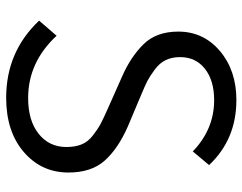

<svg xmlns="http://www.w3.org/2000/svg" viewBox="-103 -682 798 632"><g transform="rotate(90 296.0 -366.0)"><path d="M301.8 12.7Q150.4 12.7 47.9 -95.7L97.7 -153.3Q184.6 -59.6 302.7 -59.6Q377 -59.6 420.4 -94.2Q463.9 -128.9 463.9 -185.5Q463.9 -213.9 455.6 -234.9Q447.3 -255.9 426.8 -272Q406.2 -288.1 389.2 -297.4Q372.1 -306.6 338.9 -321.3L233.4 -368.2Q168 -396.5 126 -439Q84 -481.4 84 -553.7Q84 -636.7 147.9 -690.9Q211.9 -745.1 309.6 -745.1Q438.5 -745.1 523.4 -655.3L478.5 -601.6Q405.3 -671.9 309.6 -671.9Q245.1 -671.9 206.5 -641.6Q168 -611.3 168 -559.6Q168 -533.2 177.7 -512.7Q187.5 -492.2 209.5 -476.1Q231.4 -460 245.6 -452.6Q259.8 -445.3 290 -432.6L396.5 -387.7Q469.7 -355.5 508.8 -311.5Q547.9 -267.6 547.9 -192.4Q547.9 -103.5 480.5 -45.4Q413.1 12.7 301.8 12.7Z"/></g></svg>

Font: Gen Shin Gothic Normal
Style: Regular
Weight: 300
Designer: [Source Han Sans]
Ryoko NISHIZUKA  (kana & ideographs); Paul D. Hunt (Latin, Greek & Cyrillic); Wenlong ZHANG  (bopomofo
Version: Version 1.002.20150607